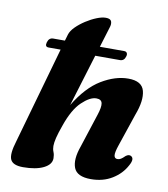

<svg xmlns="http://www.w3.org/2000/svg" viewBox="-84 -814 787 898"><g transform="rotate(10 309.5 -365.0)"><path d="M94 -582Q100.5 -604.5 120.5 -604.5H176L185 -635Q190.5 -653 209.2 -671.8Q228 -690.5 253 -706.8Q278 -723 303 -733Q328 -743 346.5 -743Q368.5 -743 373 -730.5Q377.5 -718 371.5 -701L342 -604.5H457.5Q467 -604.5 470.8 -598Q474.5 -591.5 471.5 -582Q465.5 -559.5 445 -559.5H328L252.5 -312Q307 -402 372.2 -441.5Q437.5 -481 499.5 -481Q564.5 -481 576 -436.2Q587.5 -391.5 561 -322L508 -165Q496 -130 498 -115.8Q500 -101.5 514 -101.5Q522 -101.5 529.8 -106Q537.5 -110.5 549.5 -122.5Q564.5 -133.5 575.5 -126Q592 -115 573.5 -82.5Q551.5 -40.5 508.2 -14Q465 12.5 407.5 12.5Q341.5 12.5 326.5 -26Q311.5 -64.5 334.5 -129L386.5 -289Q399.5 -328 395.8 -346Q392 -364 368 -364Q338 -364 299.5 -327.2Q261 -290.5 233.5 -210.5Q220 -173 214.2 -149.2Q208.5 -125.5 208.5 -110Q208.5 -95 213.8 -82.2Q219 -69.5 219 -53Q219 -23.5 182.8 -5.5Q146.5 12.5 85.5 12.5Q37 12.5 25.5 -12.8Q14 -38 34 -102L163.5 -559.5H106.5Q87.5 -559.5 94 -582Z"/></g></svg>

Font: Fraunces 9pt
Style: Bold Italic
Weight: 700
Italic angle: -16°
Version: Version 1.000;[b76b70a41]